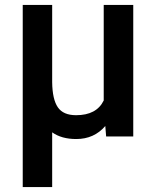

<svg xmlns="http://www.w3.org/2000/svg" viewBox="-20 -548 631 771"><path d="M189.5 -528.3V-217.8Q190.4 -148.9 212.2 -117.2Q233.9 -85.4 285.6 -85.4Q367.7 -85.4 396.5 -144.5V-528.3H515.1V0H406.2L402.8 -42Q357.9 10.3 286.1 10.3Q227.1 10.3 189.5 -16.6V203.1H71.3V-528.3Z"/></svg>

Font: Vazir Medium FD
Style: Medium-FD
Weight: 500
Designer: Saber Rastikerdar
Foundry: Saber Rastikerdar
Version: Version 30.0.0